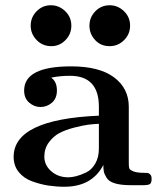

<svg xmlns="http://www.w3.org/2000/svg" viewBox="-20 -706 599 732"><path d="M32 -108Q32 -251 357 -265V-299Q357 -417 247 -417Q208 -417 175 -410Q197 -395 197 -361Q197 -331 178 -314.5Q159 -298 134 -298Q111 -298 91.5 -314.5Q72 -331 72 -361Q72 -453 251 -453Q359 -453 415 -411Q471 -369 471 -299V-84Q471 -70 473 -64Q475 -58 489 -52.5Q503 -47 532 -47Q541 -47 545 -46Q549 -45 553.5 -40Q558 -35 558 -24Q558 -8 551 -4Q544 0 526 0H478Q441 0 418 -7Q395 -14 386.5 -28Q378 -42 376 -51.5Q374 -61 374 -77Q331 6 225 6Q195 6 165 1.5Q135 -3 103 -14.5Q71 -26 51.5 -50Q32 -74 32 -108ZM97 -608Q97 -640 119.5 -663Q142 -686 174 -686Q205 -686 228.5 -663.5Q252 -641 252 -608Q252 -576 229.5 -553Q207 -530 176 -530Q142 -530 119.5 -553.5Q97 -577 97 -608ZM149 -109Q149 -76 175.5 -53Q202 -30 240 -30Q253 -30 269.5 -34Q286 -38 307.5 -48Q329 -58 343 -82Q357 -106 357 -139V-234Q335 -233 315.5 -230.5Q296 -228 263 -219.5Q230 -211 207 -199Q184 -187 166.5 -163.5Q149 -140 149 -109ZM321 -608Q321 -640 343.5 -663Q366 -686 398 -686Q429 -686 452.5 -663.5Q476 -641 476 -608Q476 -576 453 -553Q430 -530 398 -530Q364 -530 342.5 -553.5Q321 -577 321 -608Z"/></svg>

Font: CMU Serif
Style: Bold
Weight: 700
Version: Version 0.7.0